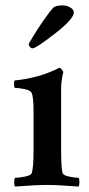

<svg xmlns="http://www.w3.org/2000/svg" viewBox="-20 -683 327 707"><path d="M209 -663.1Q224.6 -663.1 234.9 -657.7Q245.1 -652.3 248.5 -647Q252 -641.6 252 -637.7Q252 -613.3 182.1 -559.1Q112.3 -504.9 99.6 -504.9Q94.7 -504.9 90.3 -509.8Q85.9 -514.6 85.9 -519.5Q85.9 -522.5 100.6 -546.9Q115.2 -571.3 137.2 -603.5Q159.2 -635.7 175.8 -654.3Q184.6 -663.1 209 -663.1ZM205.1 -309.6V-127Q205.1 -62.5 210.9 -44.9Q213.9 -37.1 234.9 -32.7Q255.9 -28.3 269.5 -28.3Q272.5 -23.4 272.5 -11.7Q272.5 0 269.5 3.9Q191.4 -2 153.3 -2Q113.3 -2 35.2 3.9Q32.2 -1 32.2 -12.2Q32.2 -23.4 35.2 -28.3Q49.8 -28.3 71.8 -32.7Q93.8 -37.1 96.7 -44.9Q103.5 -65.4 103.5 -127V-275.4Q103.5 -325.2 96.7 -340.8Q91.8 -350.6 69.8 -355Q47.9 -359.4 34.2 -359.4Q32.2 -361.3 31.7 -373Q31.2 -384.8 34.2 -386.7Q124 -395.5 199.2 -433.6Q203.1 -432.6 208 -426.3Q212.9 -419.9 212.9 -417Q205.1 -385.7 205.1 -356.4Z"/></svg>

Font: Crimson
Style: Semibold
Weight: 600
Version: Version 0.8